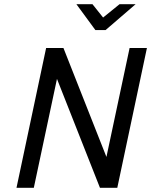

<svg xmlns="http://www.w3.org/2000/svg" viewBox="-20 -900 724 920"><path d="M201 -670 59 0H142L253 -522L459 0H542L684 -670H601L490 -148L284 -670ZM346 -880 437 -756H486L630 -880H553L474 -816L423 -880Z"/></svg>

Font: LT Wave Mono
Style: Italic
Weight: 400
Designer: Daniel Lyons
Version: Version 2.5 (Glyphs App)